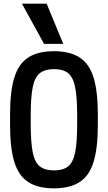

<svg xmlns="http://www.w3.org/2000/svg" viewBox="-20 -1020 590 1050"><path d="M275 10Q188 10 135 -24Q82 -58 58.5 -134Q35 -210 35 -335V-395Q35 -521 58.5 -596.5Q82 -672 135 -706Q188 -740 275 -740Q362 -740 415 -706Q468 -672 491.5 -596.5Q515 -521 515 -395V-335Q515 -210 491.5 -134Q468 -58 415 -24Q362 10 275 10ZM275 -88Q325 -88 352.5 -110Q380 -132 391 -187Q402 -242 402 -343V-388Q402 -488 391 -543Q380 -598 352.5 -620Q325 -642 275 -642Q226 -642 198 -620Q170 -598 159 -543Q148 -488 148 -388V-343Q148 -242 159 -187Q170 -132 198 -110Q226 -88 275 -88ZM221 -780 100 -1000H235L326 -780Z"/></svg>

Font: M PLUS Code Latin SemiExpanded Medium
Style: Regular
Weight: 500
Width: 6
Designer: Coji Morishita
Foundry: UNDERFOREST DESIGN
Version: Version 1.002; ttfautohint (v1.8.3)